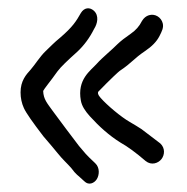

<svg xmlns="http://www.w3.org/2000/svg" viewBox="-20 -447 456 467"><path d="M332.9 -322.9C349.1 -333.8 361.1 -345.7 368 -359.5C373.6 -370.7 378.5 -379.7 375.8 -390.4C372.2 -404.8 357.3 -414.5 342.3 -410C335.5 -408 329.6 -403.1 325.6 -396.4L325.3 -396L325.1 -395.6C319 -383.4 310.3 -373.4 298.4 -365.2C284.6 -355.7 273.7 -347.3 265.6 -339.5C254.6 -328 228 -306.2 215.7 -292.3C200.4 -275 167.1 -254.2 176.7 -202.2C179.1 -189 186.9 -177.4 198.1 -164.7C221.7 -138.7 245.7 -117.2 273.2 -100.1C289.9 -90.8 310.1 -76.1 334.2 -55.4C348.3 -43.9 365 -50 372.8 -60.1C380.5 -70 382.3 -86.7 369.7 -98.3L369.3 -98.6L324.5 -132.7L324.1 -133C315.2 -138.8 305.8 -144.5 295.9 -150.2C274.3 -162.5 240.7 -190.9 225 -208.6C217 -217.5 217.9 -221.1 218.9 -223.8C248.5 -254.5 268.4 -272.7 271.2 -274.6C301.1 -294.5 304.6 -303.8 332.9 -322.9ZM208.9 -376.7C216.9 -389.1 221.7 -409 208.1 -421.1C197.8 -430.2 184.7 -428.6 176.7 -415.4C165.5 -395.7 157.2 -381.9 126.1 -355.2C111.4 -343.3 103.2 -334.2 90.9 -322.6C77.3 -309.7 64.3 -288.6 54.7 -277.8C43.5 -265.4 30 -250.6 30 -222.3C30 -208.8 32.7 -195.9 38.1 -184.1C43.9 -171.5 59.4 -149.7 85.6 -115.4L85.8 -115.1L86.1 -114.8C101.6 -96.9 112.9 -83.4 119.9 -74.7C133.4 -57.9 142.9 -50.2 153.5 -38C165.7 -21.6 167.1 -23 185 -6.2C195.9 4.9 209.4 -1.5 215.5 -11.3C221.7 -21.4 223.2 -39.1 211.6 -50C187.1 -73 188.3 -73 172.1 -92C167.3 -97.7 114 -169.1 108.2 -177.2C95.2 -195.5 85.7 -205.3 85 -225.8C85.6 -227.1 90.2 -234.3 97.3 -243.2C102.8 -250.2 110.3 -260.1 119.7 -273.3C127.7 -284.3 145.3 -300.8 167.8 -321C184.3 -336.4 197.8 -354.6 208.9 -376.7Z"/></svg>

Font: MewTooHand
Style: BdCond
Weight: 400
Designer: Mew Too, Robert Jablonski
Version: Version 0.77